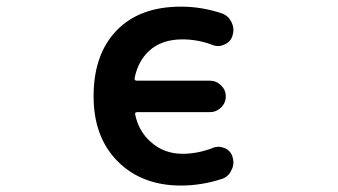

<svg xmlns="http://www.w3.org/2000/svg" viewBox="-20 -579 1040 590"><path d="M536.1 -8.8Q416 -8.8 341.8 -83Q267.6 -157.2 267.6 -283.2Q267.6 -412.1 338.4 -485.4Q409.2 -558.6 536.1 -558.6Q599.6 -558.6 661.1 -538.1Q681.6 -531.2 691.4 -510.7Q697.3 -499 697.3 -486.3Q697.3 -478.5 694.3 -468.8Q688.5 -450.2 669.9 -442.4Q660.2 -437.5 649.4 -437.5Q640.6 -437.5 631.8 -441.4Q586.9 -458 541 -458Q476.6 -458 438.5 -422.9Q404.3 -391.6 393.6 -338.9Q392.6 -331.1 400.4 -331.1H625Q644.5 -331.1 659.2 -316.9Q673.8 -302.7 673.8 -282.7Q673.8 -262.7 659.2 -248.5Q644.5 -234.4 625 -234.4H401.4Q393.6 -234.4 395.5 -226.6Q406.2 -175.8 442.4 -143.6Q483.4 -106.4 541 -106.4Q586.9 -106.4 632.8 -124Q641.6 -127.9 651.4 -127.9Q660.2 -127.9 669.9 -124Q688.5 -116.2 694.3 -97.7Q697.3 -87.9 697.3 -80.1Q697.3 -67.4 691.4 -56.6Q682.6 -36.1 662.1 -29.3Q599.6 -8.8 536.1 -8.8Z"/></svg>

Font: Rounded Mgen+ 1mn medium
Style: Regular
Weight: 500
Designer: [Source Han Sans]
Ryoko NISHIZUKA  (kana & ideographs); Paul D. Hunt (Latin, Greek & Cyrillic); Wenlong ZHANG  (bopomofo
Version: Version 1.059.20150602